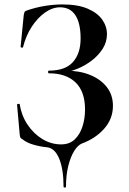

<svg xmlns="http://www.w3.org/2000/svg" viewBox="-20 -656 583 867"><path d="M267 187Q267 109 247.5 61Q228 13 192 9Q160 6 130 -3Q100 -12 83 -26Q74 -31 72 -35Q70 -39 69 -49L57 -184Q57 -186 62.5 -187Q68 -188 69 -185Q77 -134 104.5 -93Q132 -52 171.5 -28Q211 -4 256 -4Q294 -4 317.5 -26.5Q341 -49 352.5 -85Q364 -121 364 -161Q364 -243 321 -284Q278 -325 201 -325Q197 -325 197 -331Q197 -337 201 -337Q275 -337 309.5 -376Q344 -415 344 -482Q344 -551 320.5 -587Q297 -623 251 -623Q217 -623 183.5 -599.5Q150 -576 123.5 -535.5Q97 -495 84 -443Q83 -440 78 -441Q73 -442 73 -444L87 -586Q89 -598 91 -602Q93 -606 102 -609Q143 -623 184 -629.5Q225 -636 262 -636Q331 -636 375.5 -617Q420 -598 441.5 -567.5Q463 -537 463 -502Q463 -466 443.5 -435.5Q424 -405 393.5 -382Q363 -359 328.5 -345Q294 -331 263 -329L277 -337Q339 -337 387 -317.5Q435 -298 462.5 -262.5Q490 -227 490 -178Q490 -120 451 -75.5Q412 -31 350 -8Q332 -1 315.5 25Q299 51 288.5 92.5Q278 134 278 187Q278 191 272.5 191Q267 191 267 187Z"/></svg>

Font: Cormorant Infant Light
Style: Regular
Weight: 300
Designer: Christian Thalmann (Catharsis Fonts)
Foundry: Catharsis Fonts
Version: Version 4.001